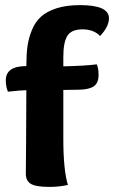

<svg xmlns="http://www.w3.org/2000/svg" viewBox="-20 -735 450 758"><path d="M410.2 -663.1Q410.2 -629.9 375 -592.8Q350.1 -619.1 306.2 -619.1Q261.2 -619.1 245.6 -593Q230 -566.9 230 -511.2V-473.1Q318.8 -475.1 361.8 -481Q369.1 -466.8 369.1 -439.9Q369.1 -407.2 350.6 -394.5Q332 -381.8 294.9 -380.9Q248 -379.9 230 -379.9V-187Q230 -64 248 -4.9Q213.9 2.9 174.8 2.9Q122.1 2.9 102.1 -9Q82 -21 82 -48.8Q82 -60.1 83 -174.1Q84 -288.1 84 -378.9Q64.9 -378.9 11.2 -373Q2.9 -394 2.9 -418Q2.9 -474.1 84 -474.1Q84 -519 88.4 -551.5Q92.8 -584 106 -616.5Q119.1 -648.9 142.1 -669.4Q165 -689.9 203.6 -702.4Q242.2 -714.8 295.9 -714.8Q410.2 -714.8 410.2 -663.1Z"/></svg>

Font: Sukar
Style: black
Weight: 900
Designer: Dario Muhafara - Ghiath Alsory
Foundry: Dario Muhafara - Ghiath Alsory
Version: Version 1.00 March 27, 2016, initial release